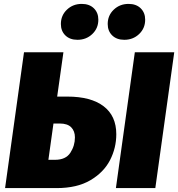

<svg xmlns="http://www.w3.org/2000/svg" viewBox="-20 -964 913 984"><path d="M576 -276Q576 -206 544 -143.5Q512 -81 443.5 -40.5Q375 0 270 0H6L103 -696H305L273 -469H325Q446 -469 511 -419.5Q576 -370 576 -276ZM671 -696H873L776 0H574ZM364 -260Q364 -292 345 -311.5Q326 -331 286 -331H254L228 -145H262Q317 -145 340.5 -181Q364 -217 364 -260ZM292 -841Q292 -885 323 -914.5Q354 -944 399 -944Q438 -944 461 -921.5Q484 -899 484 -863Q484 -819 453 -789.5Q422 -760 377 -760Q338 -760 315 -782.5Q292 -805 292 -841ZM532 -841Q532 -885 563 -914.5Q594 -944 639 -944Q678 -944 701 -921.5Q724 -899 724 -863Q724 -819 693 -789.5Q662 -760 617 -760Q578 -760 555 -782.5Q532 -805 532 -841Z"/></svg>

Font: Fira Sans Black
Style: Italic
Weight: 900
Italic angle: -8°
Designer: Carrois Corporate & Edenspiekermann AG
Foundry: Carrois Corporate GbR & Edenspiekermann AG
Version: Version 4.203